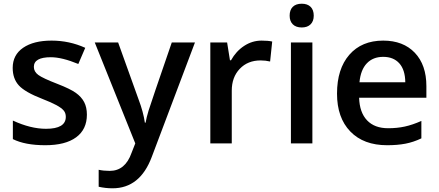

<svg xmlns="http://www.w3.org/2000/svg" viewBox="-20 -767 2349 1027"><path d="M444.8 -153.8Q444.8 -74.7 387.2 -32.5Q329.6 9.8 222.2 9.8Q114.3 9.8 48.8 -22.9V-122.1Q144 -78.1 226.1 -78.1Q332 -78.1 332 -142.1Q332 -162.6 320.3 -176.3Q308.6 -189.9 281.7 -204.6Q254.9 -219.2 207 -237.8Q113.8 -273.9 80.8 -310.1Q47.9 -346.2 47.9 -403.8Q47.9 -473.1 103.8 -511.5Q159.7 -549.8 255.9 -549.8Q351.1 -549.8 436 -511.2L398.9 -424.8Q311.5 -460.9 252 -460.9Q161.1 -460.9 161.1 -409.2Q161.1 -383.8 184.8 -366.2Q208.5 -348.6 288.1 -317.9Q355 -292 385.3 -270.5Q415.5 -249 430.2 -220.9Q444.8 -192.9 444.8 -153.8Z M486.8 -540H611.8L721.7 -233.9Q746.6 -168.5 754.9 -110.8H758.8Q763.2 -137.7 774.9 -176Q786.6 -214.4 898.9 -540H1022.9L792 71.8Q729 240.2 582 240.2Q543.9 240.2 507.8 231.9V141.1Q533.7 147 566.9 147Q649.9 147 683.6 50.8L703.6 0Z M1378.9 -549.8Q1413.6 -549.8 1436 -544.9L1424.8 -438Q1400.4 -443.8 1374 -443.8Q1305.2 -443.8 1262.5 -398.9Q1219.7 -354 1219.7 -282.2V0H1105V-540H1194.8L1210 -444.8H1215.8Q1242.7 -493.2 1285.9 -521.5Q1329.1 -549.8 1378.9 -549.8Z M1650.9 0H1536.1V-540H1650.9ZM1529.3 -683.1Q1529.3 -713.9 1546.1 -730.5Q1563 -747.1 1594.2 -747.1Q1624.5 -747.1 1641.4 -730.5Q1658.2 -713.9 1658.2 -683.1Q1658.2 -653.8 1641.4 -637Q1624.5 -620.1 1594.2 -620.1Q1563 -620.1 1546.1 -637Q1529.3 -653.8 1529.3 -683.1Z M2050.8 9.8Q1924.8 9.8 1853.8 -63.7Q1782.7 -137.2 1782.7 -266.1Q1782.7 -398.4 1848.6 -474.1Q1914.6 -549.8 2029.8 -549.8Q2136.7 -549.8 2198.7 -484.9Q2260.7 -419.9 2260.7 -306.2V-244.1H1900.9Q1903.3 -165.5 1943.4 -123.3Q1983.4 -81.1 2056.2 -81.1Q2104 -81.1 2145.3 -90.1Q2186.5 -99.1 2233.9 -120.1V-26.9Q2191.9 -6.8 2148.9 1.5Q2106 9.8 2050.8 9.8ZM2029.8 -462.9Q1975.1 -462.9 1942.1 -428.2Q1909.2 -393.6 1902.8 -327.1H2147.9Q2147 -394 2115.7 -428.5Q2084.5 -462.9 2029.8 -462.9Z"/></svg>

Font: f2_4961           
Style: Regular
Weight: 600
Foundry: Ascender Corporation
Version: Version 1.10